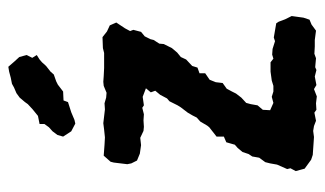

<svg xmlns="http://www.w3.org/2000/svg" viewBox="-184 -602 800 473"><g transform="rotate(-90 216.5 -366.0)"><path d="M181 -101 199 -93 214 -97 227 -93H241L254 -97L276 -100H299L308 -93L318 -96L332 -95L351 -89L360 -92L395 -86L399 -80L405 -64L413 -48L409 -19L404 -4L392 1L377 12L354 9H338L320 8L309 12L287 10L280 13L264 9L243 13L233 7L215 14L198 12L182 13L175 8L155 12L142 7L130 5L115 7L100 6L71 4L59 0L37 -16L31 -38L38 -51L36 -59L47 -84L50 -101L53 -113L64 -128L67 -145L73 -154L78 -169L88 -181L96 -188L102 -209L116 -215V-233L139 -251L143 -256L153 -273L163 -282L168 -292L175 -304L188 -321L193 -329L203 -349L210 -355L219 -372L229 -384L225 -395L235 -407L214 -415L193 -412L187 -416L171 -412L156 -413L140 -412L130 -413L113 -421L95 -419L74 -422L57 -429L50 -443L48 -453L52 -486L54 -494L69 -511L96 -509L114 -508L133 -510L149 -512L166 -510L183 -508L198 -509L212 -505L224 -504L241 -511L251 -512L265 -511L285 -510H296H322L334 -513L361 -514L375 -503L390 -496L397 -480L383 -459L376 -446L379 -438L374 -419L363 -410L356 -396L354 -388L345 -374L344 -363L334 -343L323 -330L312 -321L306 -308L290 -293L286 -280L272 -275V-261L256 -250L250 -235L248 -218L234 -208L227 -195L222 -185L212 -172L199 -160L196 -149L193 -132L182 -119ZM148 -581 129 -591 116 -611 120 -625 129 -637 139 -646 147 -657V-669L167 -673L183 -686L196 -698L201 -705L212 -718L223 -726L237 -732L246 -737L261 -740L276 -744L288 -746L301 -731L312 -719L317 -701L310 -687L317 -676L306 -669L299 -663L290 -653L276 -642L269 -634L252 -628L244 -624L227 -611L205 -610L201 -599L176 -591L157 -583Z"/></g></svg>

Font: Winky Rough Medium
Style: Regular
Weight: 500
Designer: Simon Atzbach
Foundry: typofactur
Version: Version 1.206; ttfautohint (v1.8.4.7-5d5b)